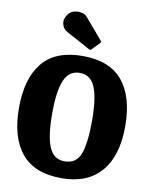

<svg xmlns="http://www.w3.org/2000/svg" viewBox="-109 -1118 960 1215"><g transform="rotate(10 371.0 -510.0)"><path d="M29.5 -375Q29.5 -564.5 113.2 -666Q197 -767.5 371 -767.5Q544.5 -767.5 628.2 -666Q712 -564.5 712 -375Q712 -185.5 624.5 -84Q537 17.5 371 17.5Q197 17.5 113.2 -84Q29.5 -185.5 29.5 -375ZM242.5 -375Q242.5 -230.5 272 -160.8Q301.5 -91 371 -91Q447.5 -91 473.2 -160.8Q499 -230.5 499 -375Q499 -519.5 469.5 -589.2Q440 -659 371 -659Q301.5 -659 272 -589.2Q242.5 -519.5 242.5 -375ZM402.5 -816 248 -900Q220 -915 213 -947Q206 -979 231 -1011Q244.5 -1029 268.2 -1035Q292 -1041 315.5 -1036Q339 -1031 351.5 -1015.5L463.5 -884.5Q472 -875.5 464 -866.5L417.5 -819Q413.5 -814.5 410.8 -813.8Q408 -813 402.5 -816Z"/></g></svg>

Font: Besley* Narrow Heavy
Style: Regular
Weight: 800
Width: 4
Designer: Owen Earl
Foundry: indestructible type*
Version: Version 3.000; ttfautohint (v1.8.3)